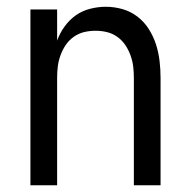

<svg xmlns="http://www.w3.org/2000/svg" viewBox="-20 -548 565 568"><path d="M70 0V-520H149V-428Q157 -450 171 -469.5Q185 -489 204 -502.5Q223 -516 246.5 -522Q270 -528 293 -528Q318 -528 342.5 -521Q367 -514 387 -498.5Q407 -483 420.5 -461.5Q434 -440 441.5 -416.5Q449 -393 452 -368Q455 -343 455 -318V0H376V-318Q376 -335 374 -351.5Q372 -368 366 -384.5Q360 -401 350.5 -415Q341 -429 327 -439Q313 -449 296.5 -453Q280 -457 263 -457Q245 -457 228.5 -453Q212 -449 198 -439Q184 -429 174.5 -415Q165 -401 159 -384.5Q153 -368 151 -351.5Q149 -335 149 -318V0Z"/></svg>

Font: Iosevka Pride
Style: Regular
Weight: 400
Monospace: yes
Designer: Belleve Invis
Foundry: Belleve Invis
Version: Version 30.3.1; ttfautohint (v1.8.4)